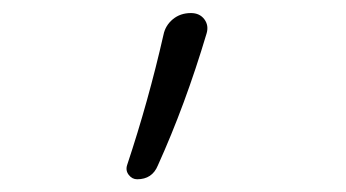

<svg xmlns="http://www.w3.org/2000/svg" viewBox="-20 -160 540 300"><path d="M194.3 120.1Q186.5 120.1 181.2 113.3Q175.8 106.4 178.7 97.7Q211.9 -2 235.4 -105.5Q238.3 -120.1 250 -129.9Q261.7 -139.6 278.3 -139.6Q292 -139.6 299.3 -129.9Q306.6 -120.1 302.7 -107.4Q269.5 3.9 226.6 98.6Q217.8 120.1 194.3 120.1Z"/></svg>

Font: Rounded-L Mgen+ 1mn light
Style: Regular
Weight: 200
Designer: [Source Han Sans]
Ryoko NISHIZUKA  (kana & ideographs); Paul D. Hunt (Latin, Greek & Cyrillic); Wenlong ZHANG  (bopomofo
Version: Version 1.059.20150602